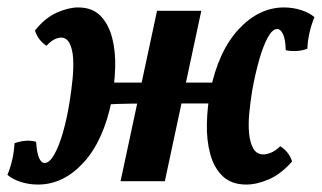

<svg xmlns="http://www.w3.org/2000/svg" viewBox="-44 -487 865 516"><path d="M618 9Q578 9 554.5 -13.5Q531 -36 521 -73Q511 -110 512 -154.5Q513 -199 521 -242Q543 -350 597.5 -408.5Q652 -467 719 -467Q743 -467 765 -460Q787 -453 801 -441Q784 -399 782 -356Q769 -351 754 -350Q739 -349 724 -352Q723 -382 716.5 -395.5Q710 -409 701 -409Q688 -409 675.5 -386Q663 -363 652.5 -326Q642 -289 634 -245Q629 -214 626 -183.5Q623 -153 625.5 -128Q628 -103 637 -87.5Q646 -72 664 -72Q673 -72 685 -77Q697 -82 709 -94Q733 -79 741 -53Q711 -19 678.5 -5Q646 9 618 9ZM58 9Q34 9 12 2Q-10 -5 -24 -17Q-7 -59 -5 -102Q8 -107 23 -108.5Q38 -110 53 -106Q55 -76 61 -62.5Q67 -49 76 -49Q89 -49 102 -72Q115 -95 125.5 -132Q136 -169 143 -213Q148 -244 151 -274.5Q154 -305 152.5 -330Q151 -355 143 -370.5Q135 -386 120 -386Q112 -386 102 -381Q92 -376 81 -364Q58 -379 50 -405Q77 -439 108.5 -453Q140 -467 166 -467Q204 -467 226 -444.5Q248 -422 257.5 -385Q267 -348 265.5 -304Q264 -260 256 -216Q234 -108 180 -49.5Q126 9 58 9ZM280 0 378 -458H497L399 0ZM236 -206 249 -265H551L537 -209Q458 -209 403.5 -209Q349 -209 309.5 -208.5Q270 -208 236 -206Z"/></svg>

Font: Vollkorn SemiBold
Style: Italic
Weight: 600
Italic angle: -11°
Designer: Friedrich Althausen
Foundry: Friedrich Althausen
Version: Version 5.000